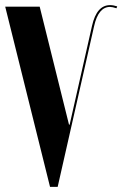

<svg xmlns="http://www.w3.org/2000/svg" viewBox="-30 -725 475 745"><path d="M124 -699.2 237.8 -241.2H240.2L327.1 -625Q345.2 -705.1 397 -705.1Q410.2 -705.1 424.8 -700.2L421.9 -692.9Q405.8 -698.2 397 -698.2Q351.6 -698.2 335 -623L193.8 0H164.1L-9.8 -699.2Z"/></svg>

Font: Moniqa Black Display
Style: Regular
Weight: 900
Designer: Rajesh Rajput
Foundry: Rajesh Rajput
Version: Version 1.000